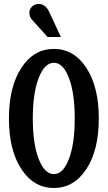

<svg xmlns="http://www.w3.org/2000/svg" viewBox="-20 -936 542 966"><path d="M286.1 -750H219.2L139.2 -838.9Q127.9 -851.6 127.9 -872.1Q127.9 -890.6 141.6 -903.3Q155.3 -916 174.8 -916Q208.5 -916 227.1 -877ZM414.6 -85.4Q352.1 9.8 251 9.8Q149.9 9.8 87.4 -85.4Q24.9 -180.7 24.9 -339.8Q24.9 -499 87.4 -594.5Q149.9 -689.9 251 -689.9Q352.1 -689.9 414.6 -594.5Q477.1 -499 477.1 -339.8Q477.1 -180.7 414.6 -85.4ZM356 -339.8Q356 -467.3 326.9 -543.7Q297.9 -620.1 251 -620.1Q204.1 -620.1 174.6 -543.5Q145 -466.8 145 -339.8Q145 -212.9 174.6 -136.5Q204.1 -60.1 251 -60.1Q297.9 -60.1 326.9 -136.5Q356 -212.9 356 -339.8Z"/></svg>

Font: Margherita Bold
Style: Regular
Weight: 700
Designer: James Puckett
Foundry: Dunwich Type Founders
Version: Version 1.008;hotconv 1.0.109;makeotfexe 2.5.65596